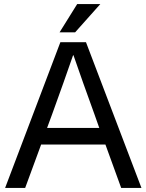

<svg xmlns="http://www.w3.org/2000/svg" viewBox="-20 -918 715 938"><path d="M181 -212 103 0H5L275 -712H400L671 0H572L495 -212ZM442 -358Q381 -526 339 -648H337Q295 -526 234 -358L210 -293H465ZM271 -760 357 -898H470L347 -760Z"/></svg>

Font: CST
Style: Regular
Weight: 400
Version: Version 1.00